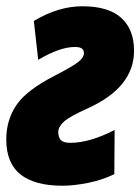

<svg xmlns="http://www.w3.org/2000/svg" viewBox="-24 -583 448 613"><path d="M-4 -138Q-4 -199 28 -247Q60 -295 152 -342Q210 -372 227 -386Q244 -400 244 -413Q244 -423 237.5 -428Q231 -433 215 -433Q167 -433 98 -392L84 -516Q162 -563 239 -563Q322 -563 363 -526Q404 -489 404 -421Q404 -304 256 -237Q198 -211 180 -194.5Q162 -178 162 -162Q162 -144 170.5 -135.5Q179 -127 201 -127Q262 -127 342 -168L341 -27Q302 -8 256.5 1Q211 10 176 10Q87 10 41.5 -26Q-4 -62 -4 -138Z"/></svg>

Font: Noto Sans UI CondBlack
Style: Italic
Weight: 900
Width: 3
Italic angle: -12°
Designer: Monotype Design Team
Foundry: Monotype Imaging Inc.
Version: Version 1.001